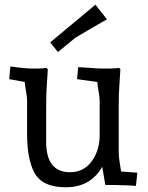

<svg xmlns="http://www.w3.org/2000/svg" viewBox="-20 -785 629 815"><path d="M24 -503Q85 -494 118.5 -494Q152 -494 161 -495L177 -497L183 -491L179 -428Q176 -393 176 -327V-183Q176 -54 277 -54Q334 -54 367.5 -98Q401 -142 403 -204V-357Q403 -372 398.5 -397.5Q394 -423 393 -437L307 -449L312 -500L360 -497Q387 -494 423.5 -494Q460 -494 469 -495L485 -497L491 -491L487 -428Q484 -393 484 -327V-137Q484 -114 494 -57L563 -52L557 4L524 2Q478 0 427 0L414 -77Q364 10 259 10Q158 10 125 -54Q95 -111 95 -217V-357Q95 -372 90.5 -397.5Q86 -423 85 -437L19 -449ZM385 -765 434 -703Q384 -675 373 -668L300 -625L226 -564L193 -605Z"/></svg>

Font: Andada
Style: Regular
Weight: 400
Designer: Carolina Giovagnoli
Foundry: Carolina Giovagnoli
Version: Version 1.002